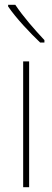

<svg xmlns="http://www.w3.org/2000/svg" viewBox="-20 -784 218 804"><path d="M44 -764H14V-757C47 -708 106 -646 148 -606H166V-616C125 -660 78 -713 44 -764ZM102 0V-527H77V0Z"/></svg>

Font: Noto Sans Devanagari Condensed Thin
Style: Regular
Weight: 100
Width: 3
Designer: Jelle Bosma - Monotype Design Team
Foundry: Monotype Imaging Inc.
Version: Version 2.004